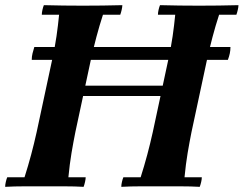

<svg xmlns="http://www.w3.org/2000/svg" viewBox="-27 -722 944 744"><path d="M856 -490H96Q96 -503 99 -515Q102 -527 106 -540H866Q866 -527 863.5 -515Q861 -503 856 -490ZM443 2Q443 -6 445.5 -17Q448 -28 451 -35H518Q532 -79 543.5 -122Q555 -165 565 -210L625 -490Q636 -540 642 -582Q648 -624 652 -665H585Q585 -673 587.5 -684Q590 -695 593 -702Q627 -701 668.5 -700.5Q710 -700 744 -700Q779 -700 820.5 -700.5Q862 -701 897 -702Q897 -695 894.5 -684Q892 -673 889 -665H822Q808 -622 796.5 -578.5Q785 -535 775 -490L715 -210Q707 -170 700 -128.5Q693 -87 688 -35H755Q755 -27 752.5 -16.5Q750 -6 747 2Q713 0 671 0Q629 0 595 0Q561 0 519.5 0Q478 0 443 2ZM-7 2Q-7 -6 -4.5 -17Q-2 -28 1 -35H68Q82 -79 93.5 -122Q105 -165 115 -210L175 -490Q186 -540 192 -582Q198 -624 202 -665H135Q135 -673 137.5 -684Q140 -695 143 -702Q177 -701 218.5 -700.5Q260 -700 294 -700Q329 -700 370.5 -700.5Q412 -701 447 -702Q447 -695 444.5 -684Q442 -673 439 -665H372Q358 -622 346.5 -578.5Q335 -535 325 -490L265 -210Q257 -170 250 -128.5Q243 -87 238 -35H305Q305 -28 302.5 -17Q300 -6 297 2Q263 0 221.5 0Q180 0 145 0Q111 0 69.5 0Q28 0 -7 2ZM210 -350 218 -390H662L654 -350Z"/></svg>

Font: Poltawski Nowy
Style: Bold Italic
Weight: 700
Italic angle: -12°
Designer: Adam Pótawski, Mateusz Machalski, Borys Kosmynka, Ania Wieluska
Foundry: Capitalics.wtf
Version: Version 1.001;gftools[0.9.25]